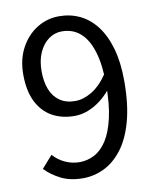

<svg xmlns="http://www.w3.org/2000/svg" viewBox="-85 -812 725 891"><g transform="rotate(-10 277.5 -366.0)"><path d="M234.7 13.4Q174.9 13.4 131.7 -8.1Q88.5 -29.6 57.8 -61.6L108.5 -119.2Q131.7 -92.7 164.1 -77.8Q196.6 -62.9 231.8 -62.9Q268.5 -62.9 301.7 -80.2Q335 -97.4 360.2 -136.5Q385.5 -175.6 400.2 -239.7Q414.9 -303.9 414.9 -398.1Q414.9 -488.4 396.2 -550.2Q377.6 -612.1 342 -643.5Q306.5 -675 254.7 -675Q220.1 -675 191.8 -654.2Q163.6 -633.3 147 -596Q130.5 -558.8 130.5 -508.4Q130.5 -459.3 144.9 -422.8Q159.3 -386.3 188.7 -366Q218 -345.8 261.3 -345.8Q298.5 -345.8 338.9 -369.5Q379.3 -393.2 415.9 -447.2L420 -374.3Q397.8 -345.9 369.4 -324.1Q341.1 -302.4 309.7 -290.2Q278.4 -278.1 246.2 -278.1Q185.5 -278.1 139.9 -304Q94.4 -329.9 69.2 -381.3Q44.1 -432.7 44.1 -508.4Q44.1 -579.5 73 -633.3Q102 -687 149.7 -716.7Q197.5 -746.4 254.3 -746.4Q307.3 -746.4 352.3 -724.8Q397.2 -703.2 430.3 -659.7Q463.4 -616.2 482 -551Q500.6 -485.7 500.6 -398.1Q500.6 -286.7 478.7 -208.2Q456.9 -129.8 419.2 -81Q381.4 -32.2 333.8 -9.4Q286.2 13.4 234.7 13.4Z"/></g></svg>

Font: Noto Sans KR Thin
Style: Regular
Weight: 100
Designer: Ryoko NISHIZUKA 西塚涼子 (kana, bopomofo & ideographs); Paul D. Hunt (Latin, Greek & Cyrillic); Sandoll Communications 산돌커뮤니
Foundry: Adobe
Version: Version 2.004-H2;hotconv 1.0.118;makeotfexe 2.5.65603